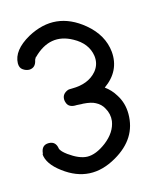

<svg xmlns="http://www.w3.org/2000/svg" viewBox="-86 -594 524 642"><g transform="rotate(-15 176.0 -273.0)"><path d="M41 -400.4Q29.3 -400.4 18.6 -408.2Q8.8 -415 8.8 -430.7Q9.8 -475.6 70.3 -509.8Q172.9 -565.4 263.7 -490.2Q316.4 -446.3 322.3 -386.7Q328.1 -319.3 268.6 -277.3Q289.1 -262.7 302.7 -240.2Q322.3 -210 322.3 -171.9Q322.3 -86.9 239.3 -39.1Q143.6 16.6 56.6 -48.8Q11.7 -82 9.8 -117.2Q10.7 -112.3 11.7 -119.1Q14.6 -146.5 39.1 -146.5Q63.5 -146.5 67.4 -120.1L68.4 -115.2V-118.2Q71.3 -109.4 89.8 -95.7Q125 -70.3 152.3 -69.3Q182.6 -68.4 218.8 -95.7Q256.8 -125 262.7 -163.1Q265.6 -187.5 252.9 -209Q244.1 -225.6 226.6 -234.4Q212.9 -242.2 184.6 -244.1Q180.7 -244.1 178.7 -244.1Q168 -245.1 163.1 -245.1Q134.8 -243.2 128.9 -263.7Q127 -268.6 127 -274.4Q127 -293.9 148.4 -301.8Q151.4 -302.7 162.1 -302.7Q218.8 -302.7 248 -336.9Q266.6 -359.4 262.7 -388.7Q255.9 -433.6 209 -459Q136.7 -499 73.2 -435.5Q73.2 -437.5 71.3 -433.6L68.4 -428.7L67.4 -425.8Q62.5 -401.4 41 -400.4Z"/></g></svg>

Font: otype
Style: Regular
Weight: 400
Designer: ironsmith
Version: 4